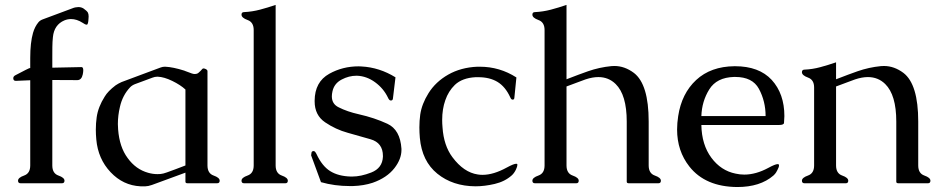

<svg xmlns="http://www.w3.org/2000/svg" viewBox="-20 -734 3773 769"><path d="M189.5 -501.5V-462.9L305.7 -465.3H306.2Q313.5 -465.3 313.5 -452.6Q313.5 -445.8 311.5 -436Q306.6 -413.1 289.6 -413.1L189.5 -413.6V-71.3Q189.5 -39.6 213.9 -31Q238.3 -22.5 238.3 -10.3Q238.3 0 228 0H62.5Q52.2 0 52.2 -10.3Q52.2 -22.5 76.7 -31Q101.1 -39.6 101.1 -71.3V-412.6Q82.5 -412.1 45.4 -410.2H43Q33.7 -410.2 33.2 -419.9V-420.9Q33.2 -428.7 42.5 -433.1Q52.2 -437.5 83 -454.1Q90.3 -458 97.2 -460.9Q98.6 -461.4 101.1 -461.4V-501.5Q101.1 -563.5 112.3 -602.5Q119.6 -627.4 133.3 -644Q139.6 -652.3 151.9 -656.7L276.4 -703.1Q280.8 -704.6 293 -705.6H294.9Q305.7 -705.6 314.9 -699.7Q328.1 -690.4 332 -683.6Q335 -677.7 335 -668Q335 -664.1 334.5 -659.7Q333.5 -636.7 328.1 -635.3H326.7Q321.3 -635.3 311 -642.6Q287.6 -657.7 264.6 -657.7Q251 -657.7 237.8 -652.3Q196.8 -634.8 191.9 -585.4Q189.9 -566.9 189.7 -545.4Q189.5 -523.9 189.5 -501.5Z M722.7 -42.5 588.4 6.8Q572.8 12.2 562.5 12.2H542.5Q473.1 8.8 422.9 -44.4Q372.6 -97.7 365.7 -175.3Q363.8 -195.8 363.8 -214.8Q363.8 -240.2 367.2 -264.2Q373 -305.7 399.4 -347.2Q412.1 -368.7 442.9 -392.1Q453.6 -399.4 466.8 -405.3Q505.9 -419.9 545.2 -434.6Q584.5 -449.2 624 -463.9Q632.3 -466.8 639.6 -466.8H642.1Q673.3 -465.3 717.8 -451.2Q721.7 -449.7 722.7 -449.2Q733.4 -444.8 749 -439.5Q755.4 -437.5 760.7 -437.5Q768.6 -437.5 774.4 -441.9Q784.7 -450.7 789.1 -456.5Q791.5 -460 795.4 -460Q797.9 -460 800.3 -459Q811 -455.1 811 -449.2V-71.3Q811 -39.6 835.4 -31Q859.9 -22.5 859.9 -10.3Q859.9 0 849.6 0H731Q722.7 0 722.7 -6.3ZM722.7 -375.5Q702.6 -394 669.9 -409.9Q637.2 -425.8 611.8 -426.8H609.9Q600.1 -426.8 590.3 -422.9Q572.8 -416.5 555.4 -409.9Q538.1 -403.3 520.5 -397Q508.3 -392.1 501 -384.3Q470.7 -352.1 460.4 -306.2Q452.1 -271.5 452.1 -237.3Q452.1 -226.6 453.1 -215.3Q458.5 -145 491.2 -101.1Q523.9 -55.7 573.2 -42Q591.8 -36.6 610.8 -36.6Q616.7 -36.6 623 -37.1Q633.8 -38.1 648.4 -43.5Q659.7 -47.4 683.6 -56.4Q707.5 -65.4 722.7 -71.3Z M1084 -71.3Q1084 -39.6 1108.4 -31Q1132.8 -22.5 1132.8 -10.3Q1132.8 0 1123 0H957.5Q947.3 0 947.3 -10.3Q947.3 -22.5 971.7 -31Q996.1 -39.6 996.1 -71.3V-613.8Q996.1 -645 971.7 -653.8Q947.3 -662.6 947.3 -675.3Q947.3 -685.5 957.5 -685.5Q989.7 -687 1021.2 -695.3Q1052.7 -703.6 1084 -714.4Z M1428.2 -467.8Q1500 -463.9 1564 -424.3L1553.7 -338.9Q1552.7 -331.5 1545.9 -331.5H1544.4Q1538.6 -332 1533.7 -343.3Q1516.1 -379.9 1482.4 -404.5Q1448.7 -429.2 1409.7 -430.7H1407.7Q1377.4 -430.7 1348.6 -415.5Q1318.4 -399.9 1311.5 -367.7Q1309.1 -356.9 1309.1 -348.1Q1309.1 -317.4 1336.4 -304.2Q1371.1 -286.6 1417 -276.4Q1480 -262.2 1531.5 -238.3Q1583 -214.4 1587.9 -138.2V-133.3Q1587.9 -97.2 1560.1 -61Q1529.8 -22 1472.7 -2Q1437 9.8 1393.6 11.2H1380.4Q1320.3 11.2 1265.6 -4.4L1226.1 -111.8L1227.5 -121.6Q1228 -128.9 1236.3 -128.9H1237.3Q1242.2 -127.9 1247.6 -117.2Q1270 -68.8 1302.5 -48.6Q1335 -28.3 1384.8 -26.9H1390.6Q1425.3 -26.9 1466.8 -43Q1511.7 -60.5 1513.7 -106.4V-109.4Q1513.7 -162.1 1463.9 -176.3Q1412.1 -190.9 1373 -202.1Q1324.7 -215.3 1282.2 -244.1Q1240.2 -272.5 1240.2 -328.1V-330.6Q1240.7 -406.2 1298.8 -438.5Q1352.1 -468.3 1416.5 -468.3Q1422.4 -468.3 1428.2 -467.8Z M1891.6 -466.8H1901.9Q1981.4 -466.8 2048.3 -423.8L2040 -341.3Q2039.1 -335 2033.7 -335H2032.2Q2027.3 -335.4 2023.4 -344.7Q2003.9 -387.2 1972.2 -406.2Q1940.9 -424.8 1896 -424.8H1884.3Q1831.1 -421.9 1801.8 -394Q1775.9 -368.7 1763.7 -333Q1751 -297.4 1751 -253.4Q1751 -238.8 1752.4 -223.6Q1757.3 -150.9 1792 -104.5Q1837.4 -43.5 1893.6 -35.2Q1902.8 -33.7 1912.6 -33.7Q1956.5 -33.7 2009.8 -63Q2037.6 -78.1 2047.4 -78.1Q2049.8 -78.1 2051.3 -77.1Q2052.2 -76.2 2052.2 -73.2Q2052.2 -67.4 2046.4 -54.7Q2039.1 -40 2029.8 -31.7Q2002 -6.8 1961.4 2.7Q1920.9 12.2 1884.3 12.2Q1793.5 11.7 1731.7 -38.3Q1669.9 -88.4 1661.6 -181.6Q1659.7 -203.1 1659.7 -223.6Q1659.7 -250 1663.1 -274.9Q1669.4 -317.9 1696.3 -360.8Q1724.6 -406.2 1775.1 -435.1Q1825.7 -463.9 1891.6 -466.8Z M2249 -71.3Q2249 -39.6 2273.4 -31Q2297.9 -22.5 2297.9 -10.3Q2297.9 0 2288.1 0H2122.6Q2112.3 0 2112.3 -10.3Q2112.3 -22.5 2136.7 -31Q2161.1 -39.6 2161.1 -71.3V-613.8Q2161.1 -645 2136.7 -653.8Q2112.3 -662.6 2112.3 -675.3Q2112.3 -685.5 2122.6 -685.5Q2154.8 -687 2186.3 -695.3Q2217.8 -703.6 2249 -714.4V-416.5Q2275.9 -426.8 2296.4 -434.6Q2316.9 -442.4 2335.4 -448.7Q2380.4 -464.4 2428.7 -469.2Q2434.6 -469.7 2440.9 -469.7Q2481.9 -469.7 2519 -441.9Q2578.1 -396.5 2578.1 -247.1V-71.3Q2578.1 -39.6 2602.5 -31Q2627 -22.5 2627 -10.3Q2627 0 2617.2 0H2498.5Q2490.2 0 2490.2 -6.3V-247.1Q2490.2 -354 2445.8 -397.5Q2417.5 -425.3 2376.5 -425.3Q2353 -425.3 2325.2 -416Q2314.5 -412.1 2298.1 -406Q2281.7 -399.9 2270 -395.5Q2258.3 -391.1 2249 -387.7Z M2696.3 -269Q2710 -359.4 2768.3 -413.6Q2826.7 -467.8 2921.9 -468.8H2923.8Q3020 -468.8 3070.8 -414.1Q3121.6 -358.4 3121.6 -269Q3121.1 -249.5 3120.1 -241.5Q3119.1 -233.4 3100.1 -233.4H2789.1Q2790.5 -154.3 2829.1 -102.3Q2867.7 -50.3 2926.3 -38.6Q2943.4 -34.7 2960.9 -34.7Q3007.3 -34.7 3057.1 -61.5Q3085 -76.7 3094.7 -76.7Q3097.2 -76.7 3098.6 -75.7Q3100.1 -74.2 3100.1 -71.3Q3100.1 -64.9 3093.8 -53.2Q3087.9 -41.5 3084.2 -37.6Q3080.6 -33.7 3077.6 -30.8Q3024.4 15.1 2933.1 15.1Q2805.2 14.2 2741.2 -66.9Q2691.9 -129.4 2691.9 -215.3Q2691.9 -241.2 2696.3 -269ZM2789.1 -269H3046.4Q3046.4 -328.6 3019.5 -378.4Q2993.7 -425.8 2924.8 -425.8H2919.4Q2850.6 -423.8 2820.8 -376Q2791 -328.1 2789.1 -269Z M3328.6 -416.5Q3355.5 -426.8 3376 -434.6Q3396.5 -442.4 3415 -448.7Q3460 -464.4 3508.3 -469.2Q3514.2 -469.7 3520.5 -469.7Q3561.5 -469.7 3598.6 -441.9Q3657.7 -396.5 3657.7 -247.1V-71.3Q3657.7 -39.6 3682.1 -31Q3706.5 -22.5 3706.5 -10.3Q3706.5 0 3696.8 0H3578.1Q3569.8 0 3569.8 -6.3V-247.1Q3569.8 -354 3525.4 -397.5Q3497.1 -425.3 3456.1 -425.3Q3432.6 -425.3 3404.8 -416Q3394 -412.1 3377.7 -406Q3361.3 -399.9 3349.6 -395.5Q3337.9 -391.1 3328.6 -387.7V-71.3Q3328.6 -39.6 3353 -31Q3377.4 -22.5 3377.4 -10.3Q3377.4 0 3367.7 0H3202.1Q3191.9 0 3191.9 -10.3Q3191.9 -22.5 3216.3 -31Q3240.7 -39.6 3240.7 -71.3V-383.8Q3240.7 -414.6 3216.3 -423.3Q3191.9 -432.1 3191.9 -444.8Q3191.9 -455.1 3202.1 -455.1Q3234.4 -456.5 3265.9 -465.1Q3297.4 -473.6 3328.6 -484.4Z"/></svg>

Font: Caudex
Style: Regular
Weight: 400
Version: Version 1.01